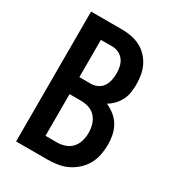

<svg xmlns="http://www.w3.org/2000/svg" viewBox="-178 -838 855 941"><g transform="rotate(30 250.0 -367.5)"><path d="M235 0H59V-735H235Q261 -735 287.5 -730Q314 -725 337.5 -713Q361 -701 379.5 -681.5Q398 -662 409.5 -638.5Q421 -615 425.5 -588.5Q430 -562 430 -536Q430 -513 426.5 -490.5Q423 -468 413 -448Q403 -428 387.5 -411.5Q372 -395 352 -383Q377 -372 398 -355Q419 -338 432.5 -315Q446 -292 451.5 -265.5Q457 -239 457 -212Q457 -183 451.5 -154Q446 -125 432 -99.5Q418 -74 396 -54Q374 -34 348 -21.5Q322 -9 293 -4.5Q264 0 235 0ZM170 -428H235Q254 -428 272 -436.5Q290 -445 300.5 -461Q311 -477 315 -496Q319 -515 319 -534Q319 -553 315 -572Q311 -591 300 -606.5Q289 -622 271.5 -630.5Q254 -639 235 -639H170ZM170 -96H235Q258 -96 280 -103.5Q302 -111 317.5 -128Q333 -145 339.5 -168Q346 -191 346 -214Q346 -237 339.5 -259.5Q333 -282 318 -299.5Q303 -317 280.5 -324.5Q258 -332 235 -332H170Z"/></g></svg>

Font: Iosevka
Style: Bold
Weight: 700
Monospace: yes
Designer: Belleve Invis
Foundry: Belleve Invis
Version: Version 32.5.0; ttfautohint (v1.8.4)